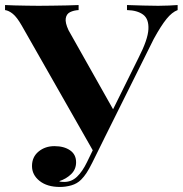

<svg xmlns="http://www.w3.org/2000/svg" viewBox="-30 -728 725 762"><path d="M675 -708V-688Q653 -680 631 -653Q609 -626 580 -573L362 -135L339 -130L56 -627Q37 -660 21 -673Q5 -686 -10 -688V-708Q4 -707 27.5 -706.5Q51 -706 77 -705.5Q103 -705 123 -705Q146 -705 176.5 -705.5Q207 -706 236 -706.5Q265 -707 282 -708V-688Q263 -687 248.5 -680Q234 -673 231 -655.5Q228 -638 242 -608L424 -285L382 -220L520 -499Q557 -571 559 -612Q561 -653 538 -670Q515 -687 474 -688V-708Q508 -707 538 -706Q568 -705 598 -705Q621 -705 640.5 -706Q660 -707 675 -708ZM364 -185 383 -177 336 -82Q323 -56 313 -41Q303 -26 292 -15Q276 1 253.5 7.5Q231 14 208 14Q157 14 127 -10Q97 -34 97 -69Q97 -105 123 -126.5Q149 -148 186 -148Q224 -148 248 -131.5Q272 -115 272 -84Q272 -56 252.5 -37Q233 -18 205 -9Q208 -7 213 -6.5Q218 -6 225 -6Q254 -6 275.5 -26.5Q297 -47 315 -84Z"/></svg>

Font: Playfair Display
Style: Bold
Weight: 700
Designer: Claus Eggers Sørensen
Foundry: Claus Eggers Sørensen
Version: Version 1.203